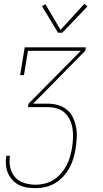

<svg xmlns="http://www.w3.org/2000/svg" viewBox="-20 -777 540 1002"><path d="M166 205Q143 205 120.5 201.5Q98 198 78.5 188Q59 178 44.5 162Q30 146 21.5 126Q13 106 11 83Q9 60 13 37Q13 37 13 36.5Q13 36 13 36H33Q33 36 32.5 36.5Q32 37 32 37Q27 67 33.5 97Q40 127 59 148Q78 169 106.5 178Q135 187 166 187Q189 187 213.5 181Q238 175 259.5 161.5Q281 148 298 128.5Q315 109 327 86.5Q339 64 345.5 40.5Q352 17 356 -6Q360 -31 361 -56.5Q362 -82 358.5 -105.5Q355 -129 345 -150.5Q335 -172 318 -188Q301 -204 277.5 -211Q254 -218 229 -218H126L129 -236L402 -512H126L105 -385H85L109 -530H428L425 -512L153 -236H229Q257 -236 283 -228.5Q309 -221 329 -204.5Q349 -188 360.5 -164Q372 -140 377 -113.5Q382 -87 380.5 -59Q379 -31 375 -4Q371 22 363.5 48Q356 74 343 98Q330 122 311 143Q292 164 268 178.5Q244 193 218 199Q192 205 166 205ZM305 -606H283L199 -745L217 -755L296 -621L420 -757L436 -743Z"/></svg>

Font: Iosevka Curly Slab ThObl
Style: Regular
Weight: 100
Italic angle: -9°
Monospace: yes
Designer: Belleve Invis
Foundry: Belleve Invis
Version: Version 11.0.0; ttfautohint (v1.8.3)